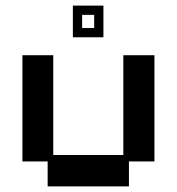

<svg xmlns="http://www.w3.org/2000/svg" viewBox="-20 -653 632 685"><path d="M150 12V-77H60V-456H170V-100H420V-456H531V-77H440V12ZM240 -520V-633H349V-520ZM273 -553H316V-600H273Z"/></svg>

Font: Pixelify Sans Medium
Style: Regular
Weight: 500
Designer: Stefie Justprince
Foundry: Typecalism Foundryline
Version: Version 1.000;February 13, 2025;FontCreator 15.0.0.3015 64-b